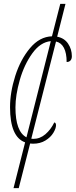

<svg xmlns="http://www.w3.org/2000/svg" viewBox="-20 -734 392 994"><path d="M352 -443Q352 -429 345 -421Q338 -413 325 -413Q325 -459 311 -486Q297 -513 270 -519L142 -16Q145 -15 152 -15Q187 -15 215 -39Q243 -63 261 -100Q265 -100 267.5 -96Q270 -92 270 -86Q270 -69 256 -46Q242 -23 215 -6.5Q188 10 151 10Q141 10 136 9L77 240H50L110 3Q32 -25 32 -179Q32 -256 59 -341Q86 -426 135.5 -485Q185 -544 249 -546L292 -714H319L276 -544Q313 -537 332.5 -508Q352 -479 352 -443ZM117 -23 243 -521Q189 -516 147 -457.5Q105 -399 82.5 -320Q60 -241 60 -178Q60 -53 117 -23Z"/></svg>

Font: Noto Serif CondThin
Style: Italic
Weight: 250
Width: 3
Italic angle: -12°
Designer: Monotype Design Team
Foundry: Monotype Imaging Inc.
Version: Version 1.001